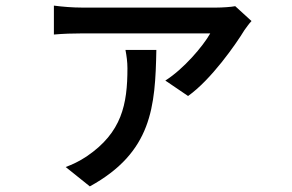

<svg xmlns="http://www.w3.org/2000/svg" viewBox="-20 -577 1040 684"><path d="M876 -502 818 -555C804 -552 770 -550 752 -550C706 -550 314 -550 271 -550C239 -550 202 -553 172 -557V-454C206 -457 239 -458 271 -458C314 -458 677 -458 729 -458C703 -412 634 -331 569 -290L650 -235C732 -293 820 -419 851 -470C857 -478 868 -494 876 -502ZM537 -399H427C431 -378 434 -356 434 -334C434 -205 414 -105 289 -20C262 -2 238 9 214 18L300 87C522 -35 533 -197 537 -399Z"/></svg>

Font: Noto Sans JP Medium
Style: Regular
Weight: 500
Designer: Ryoko NISHIZUKA 西塚涼子 (kana, bopomofo & ideographs); Paul D. Hunt (Latin, Greek & Cyrillic); Sandoll Communications 산돌커뮤니
Foundry: Adobe
Version: Version 2.004;hotconv 1.0.118;makeotfexe 2.5.65603